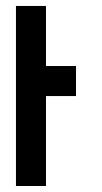

<svg xmlns="http://www.w3.org/2000/svg" viewBox="-20 -620 340 640"><path d="M133.3 -600.1V-399.9H233.4V-299.8H133.3V0H33.2V-600.1Z"/></svg>

Font: Malkor
Style: Bold
Weight: 700
Version: Version 1.3